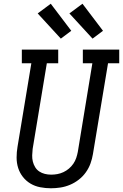

<svg xmlns="http://www.w3.org/2000/svg" viewBox="-20 -1001 659 1029"><path d="M253 8Q224 8 195.5 2.5Q167 -3 143.5 -17Q120 -31 103 -52.5Q86 -74 77.5 -100.5Q69 -127 69 -156.5Q69 -186 74 -215L148 -662H97V-735H292V-662H231L155 -203Q153 -186 152.5 -168.5Q152 -151 156 -135Q160 -119 168.5 -105Q177 -91 190.5 -82Q204 -73 220.5 -69Q237 -65 254 -65Q271 -65 287.5 -68Q304 -71 320 -78.5Q336 -86 349.5 -97.5Q363 -109 373 -123.5Q383 -138 388.5 -154.5Q394 -171 397 -187L475 -662H424V-735H619V-662H559L478 -175Q474 -150 465 -125Q456 -100 440 -77.5Q424 -55 402 -38Q380 -21 355 -10.5Q330 0 304 4Q278 8 253 8ZM476 -794 352 -929 422 -981 532 -836ZM306 -794 182 -929 252 -981 362 -836Z"/></svg>

Font: Iosevka Curly Slab ExObl
Style: Regular
Weight: 400
Width: 7
Italic angle: -9°
Monospace: yes
Designer: Belleve Invis
Foundry: Belleve Invis
Version: Version 11.1.0; ttfautohint (v1.8.3)